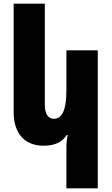

<svg xmlns="http://www.w3.org/2000/svg" viewBox="-20 -780 608 1041"><path d="M510 241V-507H340V-292C340 -187 319 -136 272 -136C239 -136 223 -165 223 -213V-760H54V-172C54 -55 115 10 216 10C279 10 317 -10 342 -48H347C343 -27 340 -6 340 14V241Z"/></svg>

Font: Noto Sans Armenian Condensed Black
Style: Regular
Weight: 900
Width: 3
Designer: Monotype Design Team
Foundry: Monotype Imaging Inc.
Version: Version 2.008